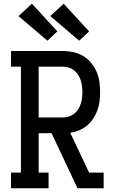

<svg xmlns="http://www.w3.org/2000/svg" viewBox="-20 -1008 640 1028"><path d="M39 0V-84H92V-651H39V-735H316Q344 -735 372 -729Q400 -723 424 -709Q448 -695 466.5 -673Q485 -651 496.5 -625Q508 -599 512 -571Q516 -543 516 -515Q516 -490 513 -465.5Q510 -441 501.5 -417.5Q493 -394 479 -373Q465 -352 446 -336Q427 -320 404 -310.5Q381 -301 356 -297L457 -84H535V0H395L256 -295H187V-84H240V0ZM187 -379H316Q332 -379 347.5 -383.5Q363 -388 376 -398Q389 -408 398 -422Q407 -436 412 -451Q417 -466 419 -482.5Q421 -499 421 -515Q421 -531 419 -547.5Q417 -564 412 -579Q407 -594 398 -608Q389 -622 376 -632Q363 -642 347.5 -646.5Q332 -651 316 -651H187ZM404 -790 249 -922 321 -988 457 -840ZM234 -790 79 -922 151 -988 287 -840Z"/></svg>

Font: Iosevka Slab Medium Extended
Style: Regular
Weight: 500
Width: 7
Monospace: yes
Designer: Belleve Invis
Foundry: Belleve Invis
Version: Version 11.1.1; ttfautohint (v1.8.3)